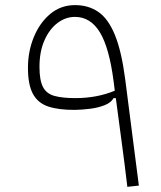

<svg xmlns="http://www.w3.org/2000/svg" viewBox="-20 -723 626 748"><path d="M476.1 4.9Q465.8 -83 454.6 -165.3Q443.4 -247.6 431.2 -340.8H422.4Q413.1 -323.2 387.7 -313.2Q362.3 -303.2 331.1 -299.3Q299.8 -295.4 272.9 -294.9Q210 -294.4 169.2 -307.6Q128.4 -320.8 108.6 -356.7Q88.9 -392.6 88.9 -459Q88.9 -522.5 111.6 -578.1Q134.3 -633.8 175.5 -668.5Q216.8 -703.1 272.5 -703.1Q324.7 -703.1 363.3 -676.5Q401.9 -649.9 427.7 -586.7Q453.6 -523.4 467.8 -414.1Q481.9 -303.7 494.6 -205.1Q507.3 -106.4 521 0ZM427.2 -369.6Q424.8 -387.2 422.9 -403.8Q405.8 -537.1 369.1 -597.2Q332.5 -657.2 272 -657.2Q235.4 -657.2 203.9 -633.3Q172.4 -609.4 153.1 -565.7Q133.8 -522 133.8 -462.4Q133.8 -410.2 147.5 -384Q161.1 -357.9 191.9 -349.4Q222.7 -340.8 273.9 -340.8Q357.9 -340.8 427.2 -369.6Z"/></svg>

Font: Cascadia Code NF ExtraLight
Style: Regular
Weight: 200
Monospace: yes
Designer: Aaron Bell
Foundry: Saja Typeworks
Version: Version 2404.023; ttfautohint (v1.8.4)